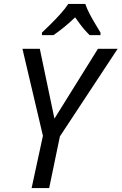

<svg xmlns="http://www.w3.org/2000/svg" viewBox="-20 -964 623 984"><path d="M142 0 200 -268 95 -714H184L259 -356L482 -714H583L287 -265L232 0ZM195 -797Q212 -813 238.5 -839Q265 -865 290.5 -893.5Q316 -922 330 -944H417Q426 -918 440 -891.5Q454 -865 468.5 -841Q483 -817 495 -797V-784H439Q428 -795 415.5 -809Q403 -823 390.5 -840Q378 -857 365 -875Q337 -848 308 -824.5Q279 -801 254 -784H195Z"/></svg>

Font: Noto Sans Display
Style: Italic
Weight: 400
Italic angle: -12°
Designer: Monotype Design Team
Foundry: Monotype Imaging Inc.
Version: Version 2.003